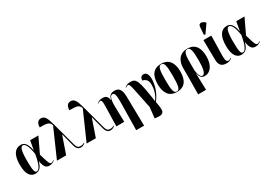

<svg xmlns="http://www.w3.org/2000/svg" viewBox="26 -1947 4640 3305"><g transform="rotate(-30 2345.5 -294.5)"><path d="M196 10C287 10 327 -50 352 -143H356C378 -16 417 10 478 10C518 10 553 -5 584 -30L579 -37C560 -25 543 -15 527 -15C494 -15 480 -52 427 -236L569 -536H405L374 -359H371C340 -519 281 -548 220 -548C109 -548 39 -454 39 -257C39 -65 108 10 196 10ZM237 -13C199 -13 182 -56 182 -264C182 -463 209 -523 251 -523C290 -523 336 -467 363 -288C328 -79 282 -13 237 -13Z M629 0H812L931 -344H934L1000 -93C1021 -14 1052 10 1107 10C1139 10 1171 -8 1190 -30L1186 -37C1170 -26 1146 -14 1110 -14C1066 -14 1042 -29 1023 -96L894 -571C855 -715 824 -770 752 -770C685 -770 659 -715 659 -644C808 -644 851 -637 876 -561Z M1219 0H1402L1521 -344H1524L1590 -93C1611 -14 1642 10 1697 10C1729 10 1761 -8 1780 -30L1776 -37C1760 -26 1736 -14 1700 -14C1656 -14 1632 -29 1613 -96L1484 -571C1445 -715 1414 -770 1342 -770C1275 -770 1249 -715 1249 -644C1398 -644 1441 -637 1466 -561Z M2073 228H2230L2220 -356C2217 -491 2177 -549 2087 -549C2028 -549 1975 -526 1960 -441H1956C1941 -523 1905 -543 1841 -543C1796 -543 1764 -528 1732 -503L1736 -496C1759 -513 1774 -518 1786 -518C1810 -518 1822 -498 1820 -410L1810 0H1967L1960 -309C1957 -443 1981 -514 2028 -514C2068 -514 2083 -466 2082 -330Z M2482 215C2656 240 2643 157 2609 -23C2701 -137 2747 -283 2747 -403C2747 -493 2718 -544 2661 -544C2626 -544 2592 -525 2592 -460C2643 -449 2694 -414 2694 -330C2694 -246 2684 -152 2604 -43C2540 -491 2513 -543 2398 -543C2347 -543 2311 -527 2283 -501L2289 -494C2309 -511 2324 -516 2335 -516C2375 -516 2376 -474 2473 -2L2450 210Z M3011 10C3160 10 3237 -81 3237 -270C3237 -457 3153 -549 3014 -549C2865 -549 2788 -457 2788 -270C2788 -82 2872 10 3011 10ZM3013 0C2958 0 2939 -59 2939 -270C2939 -481 2957 -539 3012 -539C3069 -539 3087 -481 3087 -270C3087 -59 3069 0 3013 0Z M3305 227H3462L3452 -110H3454C3474 -10 3511 11 3569 11C3666 11 3756 -81 3756 -268C3756 -450 3681 -549 3535 -549C3369 -549 3307 -424 3308 -292V-90ZM3529 -13C3497 -13 3466 -67 3456 -170V-344C3456 -488 3478 -540 3531 -540C3589 -540 3606 -470 3606 -270C3606 -114 3585 -13 3529 -13Z M3928 -602 4042 -765V-777C3988 -828 3920 -836 3914 -764L3903 -612ZM4000 10C4054 10 4087 -13 4107 -30L4102 -37C4082 -24 4067 -15 4046 -15C3998 -15 3997 -90 3998 -150L4007 -536H3850L3855 -149C3856 -38 3899 10 4000 10Z M4293 10C4384 10 4424 -50 4449 -143H4453C4475 -16 4514 10 4575 10C4615 10 4650 -5 4681 -30L4676 -37C4657 -25 4640 -15 4624 -15C4591 -15 4577 -52 4524 -236L4666 -536H4502L4471 -359H4468C4437 -519 4378 -548 4317 -548C4206 -548 4136 -454 4136 -257C4136 -65 4205 10 4293 10ZM4334 -13C4296 -13 4279 -56 4279 -264C4279 -463 4306 -523 4348 -523C4387 -523 4433 -467 4460 -288C4425 -79 4379 -13 4334 -13Z"/></g></svg>

Font: Noto Serif Display ExtraCondensed ExtraBold
Style: Regular
Weight: 800
Width: 2
Designer: Monotype Design Team
Foundry: Monotype Imaging Inc.
Version: Version 2.009